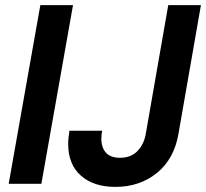

<svg xmlns="http://www.w3.org/2000/svg" viewBox="-20 -720 807 752"><path d="M14 0 138 -700H266L142 0ZM432 12Q347 12 297 -32Q247 -76 247 -157Q247 -169 248.5 -182Q250 -195 252 -208H380Q377 -192 377 -176Q377 -142 395 -122Q413 -102 450 -102Q493 -102 518.5 -128.5Q544 -155 551 -196L639 -700H767L679 -196Q662 -97 594.5 -42.5Q527 12 432 12Z"/></svg>

Font: Rethink Sans
Style: Bold Italic
Weight: 700
Italic angle: -10°
Designer: The Rethink Sans project authors (Hans Thiessen). DM Sans designed by Colophon Foundry.
Foundry: Rethink Communications LLC
Version: Version 1.001